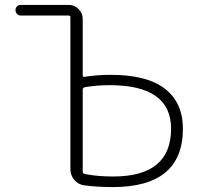

<svg xmlns="http://www.w3.org/2000/svg" viewBox="-20 -750 811 780"><path d="M316 -386V-53Q316 -45 325 -43Q376 -33 440 -33Q675 -33 675 -227Q675 -404 426 -404Q374 -404 326 -396Q316 -394 316 -386ZM64 -687Q55 -687 49 -693.5Q43 -700 43 -709Q43 -718 49 -724Q55 -730 64 -730H260Q283 -730 299.5 -713Q316 -696 316 -673V-445Q316 -436 324 -438Q375 -446 430 -446Q577 -446 650 -389.5Q723 -333 723 -227Q723 10 438 10Q375 10 323 3Q298 0 282 -19Q266 -38 266 -63V-679Q266 -687 258 -687Z"/></svg>

Font: Rounded Mplus 1c Light
Style: Regular
Weight: 300
Version: Version 1.059.20150529